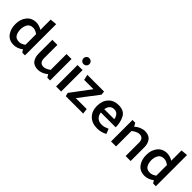

<svg xmlns="http://www.w3.org/2000/svg" viewBox="234 -1879 3071 3071"><g transform="rotate(45 1769.5 -344.0)"><path d="M289 -406Q217 -406 189 -355.5Q161 -305 161 -245Q161 -180 187.5 -132Q214 -84 289 -84Q314 -84 341.5 -95.5Q369 -107 393 -125V-365Q369 -384 341.5 -395Q314 -406 289 -406ZM507 -706V0H446L415 -46Q383 -18 340 -3Q297 12 261 12Q155 12 99.5 -61.5Q44 -135 44 -245Q44 -355 102.5 -428.5Q161 -502 266 -502Q294 -502 329 -491.5Q364 -481 393 -462V-695Z M981 -50Q948 -19 902 -0.5Q856 18 817 18Q723 18 682 -37Q641 -92 641 -172V-485H755V-179Q755 -133 777.5 -105.5Q800 -78 845 -78Q871 -78 903 -92Q935 -106 962 -127V-485H1075V0H1013Z M1268 -563Q1240 -563 1221 -582Q1202 -601 1202 -629Q1201 -657 1220.5 -676.5Q1240 -696 1268 -696Q1296 -696 1315.5 -676.5Q1335 -657 1335 -629Q1335 -601 1315.5 -582Q1296 -563 1268 -563ZM1211 0V-485H1325V0Z M1817 -421 1565 -91H1813L1823 0H1430L1415 -59L1664 -392H1454L1432 -485H1811Z M2347 -212H2011Q2018 -155 2054 -119Q2090 -83 2156 -83Q2194 -83 2222 -92Q2250 -101 2282 -116Q2291 -96 2299.5 -75Q2308 -54 2316 -34Q2283 -10 2234 1Q2185 12 2154 12Q2030 12 1961 -57.5Q1892 -127 1892 -242Q1892 -357 1956 -427.5Q2020 -498 2130 -498Q2255 -498 2301 -411.5Q2347 -325 2347 -212ZM2239 -288Q2229 -342 2201.5 -371.5Q2174 -401 2127 -401Q2079 -401 2049.5 -371Q2020 -341 2013 -288Z M2550 -427Q2582 -461 2631.5 -481.5Q2681 -502 2721 -502Q2814 -502 2855.5 -447.5Q2897 -393 2897 -312V0H2784V-305Q2784 -352 2761.5 -379Q2739 -406 2694 -406Q2665 -406 2630 -389.5Q2595 -373 2567 -348V0H2454V-485H2516Z M3249 -406Q3177 -406 3149 -355.5Q3121 -305 3121 -245Q3121 -180 3147.5 -132Q3174 -84 3249 -84Q3274 -84 3301.5 -95.5Q3329 -107 3353 -125V-365Q3329 -384 3301.5 -395Q3274 -406 3249 -406ZM3467 -706V0H3406L3375 -46Q3343 -18 3300 -3Q3257 12 3221 12Q3115 12 3059.5 -61.5Q3004 -135 3004 -245Q3004 -355 3062.5 -428.5Q3121 -502 3226 -502Q3254 -502 3289 -491.5Q3324 -481 3353 -462V-695Z"/></g></svg>

Font: Palanquin SemiBold
Style: Regular
Weight: 600
Designer: Pria Ravichandran
Version: Version 1.0.4